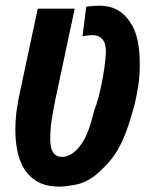

<svg xmlns="http://www.w3.org/2000/svg" viewBox="-20 -660 547 690"><path d="M194.3 10.7Q141.1 10.7 107.9 -11.2Q74.7 -33.2 57.6 -70.8Q45.9 -96.2 40.5 -127.7Q35.2 -159.2 35.2 -194.8Q35.2 -225.1 38.8 -255.1Q42.5 -285.2 49.8 -320.3L115.7 -628.9H248.5L180.7 -310.5Q170.4 -261.2 165.5 -227.1Q160.6 -192.9 160.6 -164.1Q160.6 -151.4 161.9 -139.4Q163.1 -127.4 167.5 -118.2Q172.4 -108.4 180.7 -102.3Q189 -96.2 203.6 -96.2Q239.3 -96.2 272.5 -142.1Q286.1 -162.1 296.6 -189.2Q307.1 -216.3 319.8 -266.6Q330.6 -293.9 339.8 -334Q349.1 -374 354.7 -413.1Q360.4 -452.1 360.4 -476.6Q360.4 -510.7 341.8 -524.9Q335.4 -529.8 327.6 -531.7Q319.8 -533.7 313 -533.7Q306.2 -533.7 297.4 -532.7Q288.6 -531.7 276.4 -529.8L290 -636.2Q303.2 -637.7 315.9 -638.7Q328.6 -639.6 337.9 -639.6Q407.7 -639.6 446.3 -582.5Q466.3 -553.7 474.4 -515.6Q482.4 -477.5 482.4 -427.2Q482.4 -392.1 478.5 -362.8Q474.6 -333.5 467.8 -302.7Q458 -259.3 440.7 -207.3Q423.3 -155.3 401.9 -119.6Q384.3 -89.8 359.4 -64.2Q334.5 -38.6 315.4 -24.4Q283.7 -2 249 4.4Q214.4 10.7 194.3 10.7Z"/></svg>

Font: Open Sans Condensed
Style: Bold Italic
Weight: 700
Width: 3
Italic angle: -12°
Designer: Monotype Design Team
Foundry: Monotype Imaging Inc.
Version: Version 3.003; ttfautohint (v1.8.4)